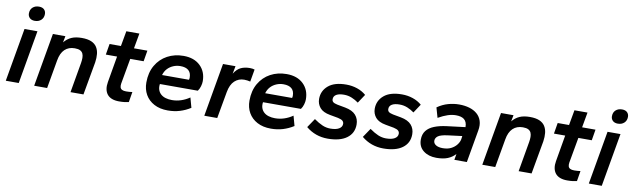

<svg xmlns="http://www.w3.org/2000/svg" viewBox="-42 -1169 5479 1665"><g transform="rotate(10 2697.0 -336.5)"><path d="M26 0 108 -470H222L140 0ZM183 -555Q154 -555 138 -570.5Q122 -586 122 -610Q122 -644 143.5 -663.5Q165 -683 199 -683Q229 -683 244.5 -667.5Q260 -652 260 -628Q260 -595 238.5 -575Q217 -555 183 -555Z M276 0 358 -470H468L457 -414Q485 -448 521.5 -464Q558 -480 612 -480Q663 -480 695.5 -466Q728 -452 744.5 -426Q761 -400 764.5 -366Q768 -332 762 -292L710 0H596L642 -265Q646 -289 646 -310Q646 -331 639 -347Q632 -363 615 -372Q598 -381 567 -381Q513 -381 479 -348.5Q445 -316 434 -251L390 0Z M1024 6Q988 6 961.5 -4Q935 -14 919.5 -33.5Q904 -53 899 -80.5Q894 -108 900 -142L940 -374H841L857 -470H957L981 -604H1096L1072 -470H1190L1174 -374H1056L1016 -150Q1013 -131 1016.5 -117.5Q1020 -104 1033 -97Q1046 -90 1069 -90Q1082 -90 1097.5 -91Q1113 -92 1124 -94L1109 -3Q1093 1 1071.5 3.5Q1050 6 1024 6Z M1453 10Q1383 10 1332.5 -17Q1282 -44 1255.5 -90.5Q1229 -137 1229 -197Q1229 -285 1266 -348.5Q1303 -412 1366 -446Q1429 -480 1508 -480Q1601 -480 1655 -428Q1709 -376 1709 -292Q1709 -272 1702 -247.5Q1695 -223 1681 -204H1347Q1343 -175 1350.5 -153Q1358 -131 1375 -115.5Q1392 -100 1417.5 -92.5Q1443 -85 1473 -85Q1515 -85 1554 -98Q1593 -111 1628 -135L1652 -48Q1608 -20 1559 -5Q1510 10 1453 10ZM1352 -284H1589Q1592 -293 1592 -304Q1592 -346 1567.5 -367Q1543 -388 1496 -388Q1463 -388 1433.5 -375.5Q1404 -363 1383 -340.5Q1362 -318 1352 -284Z M1774 0 1856 -470H1966L1953 -402Q1980 -445 2013.5 -460.5Q2047 -476 2092 -476Q2103 -476 2114.5 -474.5Q2126 -473 2134 -470L2115 -361Q2102 -364 2088.5 -366Q2075 -368 2061 -368Q2012 -368 1977 -335.5Q1942 -303 1930 -235L1888 0Z M2361 10Q2291 10 2240.5 -17Q2190 -44 2163.5 -90.5Q2137 -137 2137 -197Q2137 -285 2174 -348.5Q2211 -412 2274 -446Q2337 -480 2416 -480Q2509 -480 2563 -428Q2617 -376 2617 -292Q2617 -272 2610 -247.5Q2603 -223 2589 -204H2255Q2251 -175 2258.5 -153Q2266 -131 2283 -115.5Q2300 -100 2325.5 -92.5Q2351 -85 2381 -85Q2423 -85 2462 -98Q2501 -111 2536 -135L2560 -48Q2516 -20 2467 -5Q2418 10 2361 10ZM2260 -284H2497Q2500 -293 2500 -304Q2500 -346 2475.5 -367Q2451 -388 2404 -388Q2371 -388 2341.5 -375.5Q2312 -363 2291 -340.5Q2270 -318 2260 -284Z M2861 10Q2807 10 2759 -7Q2711 -24 2670 -58L2724 -138Q2765 -109 2799 -94.5Q2833 -80 2869 -80Q2919 -80 2945.5 -96Q2972 -112 2972 -139Q2972 -155 2961 -165.5Q2950 -176 2919 -183L2847 -196Q2784 -207 2756.5 -240Q2729 -273 2729 -317Q2729 -388 2783 -434Q2837 -480 2941 -480Q2992 -480 3037.5 -464.5Q3083 -449 3116 -420L3065 -343Q3038 -363 3005.5 -376.5Q2973 -390 2936 -390Q2893 -390 2869 -376Q2845 -362 2845 -335Q2845 -319 2855.5 -310Q2866 -301 2894 -295L2965 -282Q3029 -270 3058.5 -236.5Q3088 -203 3088 -154Q3088 -77 3028.5 -33.5Q2969 10 2861 10Z M3351 10Q3297 10 3249 -7Q3201 -24 3160 -58L3214 -138Q3255 -109 3289 -94.5Q3323 -80 3359 -80Q3409 -80 3435.5 -96Q3462 -112 3462 -139Q3462 -155 3451 -165.5Q3440 -176 3409 -183L3337 -196Q3274 -207 3246.5 -240Q3219 -273 3219 -317Q3219 -388 3273 -434Q3327 -480 3431 -480Q3482 -480 3527.5 -464.5Q3573 -449 3606 -420L3555 -343Q3528 -363 3495.5 -376.5Q3463 -390 3426 -390Q3383 -390 3359 -376Q3335 -362 3335 -335Q3335 -319 3345.5 -310Q3356 -301 3384 -295L3455 -282Q3519 -270 3548.5 -236.5Q3578 -203 3578 -154Q3578 -77 3518.5 -33.5Q3459 10 3351 10Z M3818 10Q3749 10 3704 -25Q3659 -60 3659 -123Q3659 -170 3683 -201Q3707 -232 3752 -250Q3797 -268 3860 -276L4022 -296Q4022 -320 4015 -337Q4008 -354 3995 -364Q3982 -374 3964 -378.5Q3946 -383 3923 -383Q3889 -383 3852 -371Q3815 -359 3769 -333L3744 -421Q3790 -453 3838.5 -466.5Q3887 -480 3935 -480Q3984 -480 4024.5 -468Q4065 -456 4093 -432Q4121 -408 4133 -371.5Q4145 -335 4136 -286L4086 0H3976L3985 -53Q3957 -22 3917.5 -6Q3878 10 3818 10ZM3859 -82Q3901 -82 3931 -97Q3961 -112 3980 -136Q3999 -160 4004 -186L4008 -215L3881 -199Q3821 -191 3798.5 -174.5Q3776 -158 3776 -133Q3776 -110 3798 -96Q3820 -82 3859 -82Z M4222 0 4304 -470H4414L4403 -414Q4431 -448 4467.5 -464Q4504 -480 4558 -480Q4609 -480 4641.5 -466Q4674 -452 4690.5 -426Q4707 -400 4710.5 -366Q4714 -332 4708 -292L4656 0H4542L4588 -265Q4592 -289 4592 -310Q4592 -331 4585 -347Q4578 -363 4561 -372Q4544 -381 4513 -381Q4459 -381 4425 -348.5Q4391 -316 4380 -251L4336 0Z M4970 6Q4934 6 4907.5 -4Q4881 -14 4865.5 -33.5Q4850 -53 4845 -80.5Q4840 -108 4846 -142L4886 -374H4787L4803 -470H4903L4927 -604H5042L5018 -470H5136L5120 -374H5002L4962 -150Q4959 -131 4962.5 -117.5Q4966 -104 4979 -97Q4992 -90 5015 -90Q5028 -90 5043.5 -91Q5059 -92 5070 -94L5055 -3Q5039 1 5017.5 3.5Q4996 6 4970 6Z M5160 0 5242 -470H5356L5274 0ZM5317 -555Q5288 -555 5272 -570.5Q5256 -586 5256 -610Q5256 -644 5277.5 -663.5Q5299 -683 5333 -683Q5363 -683 5378.5 -667.5Q5394 -652 5394 -628Q5394 -595 5372.5 -575Q5351 -555 5317 -555Z"/></g></svg>

Font: Gantari SemiBold
Style: Italic
Weight: 600
Italic angle: -10°
Designer: Anugrah Pasau
Foundry: Lafontype
Version: Version 1.000